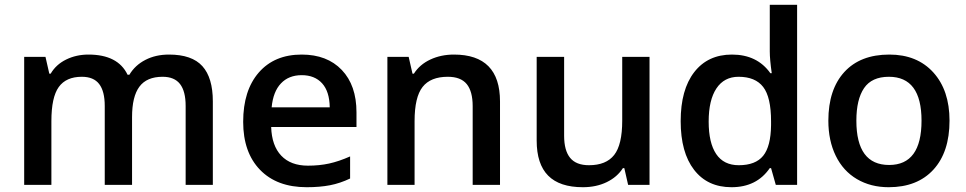

<svg xmlns="http://www.w3.org/2000/svg" viewBox="-20 -780 4076 810"><path d="M537.1 0H421.9V-333Q421.9 -395 398.4 -425.5Q375 -456.1 325.2 -456.1Q258.8 -456.1 227.8 -412.8Q196.8 -369.6 196.8 -269V0H82V-540H171.9L188 -469.2H193.8Q216.3 -507.8 259 -528.8Q301.8 -549.8 353 -549.8Q477.5 -549.8 518.1 -464.8H525.9Q549.8 -504.9 593.3 -527.3Q636.7 -549.8 692.9 -549.8Q789.6 -549.8 833.7 -501Q877.9 -452.1 877.9 -352.1V0H763.2V-333Q763.2 -395 739.5 -425.5Q715.8 -456.1 666 -456.1Q599.1 -456.1 568.1 -414.3Q537.1 -372.6 537.1 -286.1Z M1273.9 9.8Q1147.9 9.8 1076.9 -63.7Q1005.9 -137.2 1005.9 -266.1Q1005.9 -398.4 1071.8 -474.1Q1137.7 -549.8 1252.9 -549.8Q1359.9 -549.8 1421.9 -484.9Q1483.9 -419.9 1483.9 -306.2V-244.1H1124Q1126.5 -165.5 1166.5 -123.3Q1206.5 -81.1 1279.3 -81.1Q1327.1 -81.1 1368.4 -90.1Q1409.7 -99.1 1457 -120.1V-26.9Q1415 -6.8 1372.1 1.5Q1329.1 9.8 1273.9 9.8ZM1252.9 -462.9Q1198.2 -462.9 1165.3 -428.2Q1132.3 -393.6 1126 -327.1H1371.1Q1370.1 -394 1338.9 -428.5Q1307.6 -462.9 1252.9 -462.9Z M2089.4 0H1974.1V-332Q1974.1 -394.5 1949 -425.3Q1923.8 -456.1 1869.1 -456.1Q1796.4 -456.1 1762.7 -413.1Q1729 -370.1 1729 -269V0H1614.3V-540H1704.1L1720.2 -469.2H1726.1Q1750.5 -507.8 1795.4 -528.8Q1840.3 -549.8 1895 -549.8Q2089.4 -549.8 2089.4 -352.1Z M2629.9 0 2613.8 -70.8H2607.9Q2584 -33.2 2539.8 -11.7Q2495.6 9.8 2439 9.8Q2340.8 9.8 2292.5 -39.1Q2244.1 -87.9 2244.1 -187V-540H2359.9V-207Q2359.9 -145 2385.3 -114Q2410.6 -83 2464.8 -83Q2537.1 -83 2571 -126.2Q2605 -169.4 2605 -271V-540H2720.2V0Z M3065.9 9.8Q2964.8 9.8 2908.2 -63.5Q2851.6 -136.7 2851.6 -269Q2851.6 -401.9 2908.9 -475.8Q2966.3 -549.8 3067.9 -549.8Q3174.3 -549.8 3230 -471.2H3235.8Q3227.5 -529.3 3227.5 -563V-759.8H3342.8V0H3252.9L3232.9 -70.8H3227.5Q3172.4 9.8 3065.9 9.8ZM3096.7 -83Q3167.5 -83 3199.7 -122.8Q3231.9 -162.6 3232.9 -252V-268.1Q3232.9 -370.1 3199.7 -413.1Q3166.5 -456.1 3095.7 -456.1Q3035.2 -456.1 3002.4 -407Q2969.7 -357.9 2969.7 -267.1Q2969.7 -177.2 3001.5 -130.1Q3033.2 -83 3096.7 -83Z M3985.8 -271Q3985.8 -138.7 3918 -64.5Q3850.1 9.8 3729 9.8Q3653.3 9.8 3595.2 -24.4Q3537.1 -58.6 3505.9 -122.6Q3474.6 -186.5 3474.6 -271Q3474.6 -402.3 3542 -476.1Q3609.4 -549.8 3731.9 -549.8Q3849.1 -549.8 3917.5 -474.4Q3985.8 -398.9 3985.8 -271ZM3592.8 -271Q3592.8 -84 3731 -84Q3867.7 -84 3867.7 -271Q3867.7 -456.1 3730 -456.1Q3657.7 -456.1 3625.2 -408.2Q3592.8 -360.4 3592.8 -271Z"/></svg>

Font: f0_58770          
Style: Regular
Weight: 600
Foundry: Ascender Corporation
Version: Version 1.10